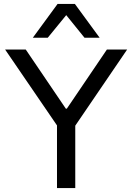

<svg xmlns="http://www.w3.org/2000/svg" viewBox="-20 -957 673 977"><path d="M270 0V-367L287 -294L6 -705H111L315 -404H320L524 -705H627L347 -294L363 -367V0ZM147 -765 273 -937H361L487 -765H410L317 -880L223 -765Z"/></svg>

Font: Nunito Sans 6pt
Style: Regular
Weight: 400
Version: Version 3.101;gftools[0.9.27]